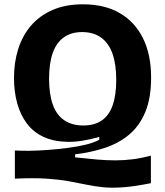

<svg xmlns="http://www.w3.org/2000/svg" viewBox="-20 -694 766 892"><path d="M681 157Q606 172 553.5 176Q501 180 460.5 176Q420 172 382 164Q344 156 300 148Q256 140 196 136Q136 132 49 136V5Q76 7 116.5 6.5Q157 6 203.5 2.5Q250 -1 296 -7Q342 -13 380.5 -22.5Q419 -32 441 -45V-58Q359 -34 294.5 -35Q230 -36 182.5 -58Q135 -80 105 -120Q75 -160 60 -214Q45 -268 45 -332Q45 -405 65 -467.5Q85 -530 125 -576Q165 -622 225 -648Q285 -674 366 -674Q466 -674 536.5 -633Q607 -592 644.5 -516Q682 -440 682 -334Q682 -238 655 -173.5Q628 -109 580.5 -69Q533 -29 468.5 -7.5Q404 14 329 23V37Q384 43 429 47Q474 51 515 51Q556 51 596 46Q636 41 681 29ZM367 -111Q419 -111 453 -134.5Q487 -158 503.5 -205Q520 -252 520 -323Q520 -396 502.5 -445Q485 -494 449.5 -519.5Q414 -545 361 -545Q311 -545 276.5 -520.5Q242 -496 225 -448Q208 -400 208 -328Q208 -256 225.5 -207.5Q243 -159 279 -135Q315 -111 367 -111Z"/></svg>

Font: Bricolage Grotesque 96pt ExtraBold ExtraBold
Style: Regular
Weight: 800
Version: Version 1.001;gftools[0.9.33.dev8+g029e19f]